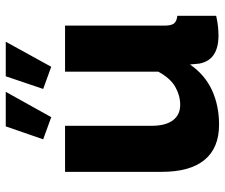

<svg xmlns="http://www.w3.org/2000/svg" viewBox="-77 -694 781 667"><g transform="rotate(-90 313.5 -360.5)"><path d="M214 10Q133 10 91.5 -40.5Q50 -91 50 -189V-525H210V-224Q210 -176 229 -150.5Q248 -125 283 -125Q315 -125 345 -142Q375 -159 398 -201V-525H558V-180Q558 -156 565.5 -146.5Q573 -137 592 -135V0Q569 5 553 6.5Q537 8 524 8Q438 8 426 -59L423 -91Q387 -39 333.5 -14.5Q280 10 214 10ZM240 -573 163 -601 208 -731H328ZM415 -573 338 -601 382 -731H502Z"/></g></svg>

Font: Oxford Sans
Style: Regular
Weight: 800
Designer: Matt McInerney, Pablo Impallari, Rodrigo Fuenzalida
Foundry: Matt McInerney, Pablo Impallari, Rodrigo Fuenzalida
Version: Version 3.000g; ttfautohint (v1.5) -l 8 -r 28 -G 28 -x 14 -D